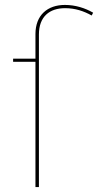

<svg xmlns="http://www.w3.org/2000/svg" viewBox="-20 -755 396 775"><path d="M241.9 -735.1C172.3 -735.1 123.1 -694.4 123.1 -617.6V-518.3H32.9V-505.6H123.1V0H137.1V-615.8C137.1 -688.7 180.6 -722 242.7 -722C283.7 -722 318.4 -710.1 350.1 -692.4L355.9 -703.8C323.7 -722.4 284.6 -735.1 241.9 -735.1Z"/></svg>

Font: Fira Sans Hair
Style: Regular
Weight: 100
Designer: bBox Type GmbH & Carrois Corporate GbR & Edenspiekermann AG
Foundry: bBox Type GmbH & Carrois Corporate GbR & Edenspiekermann AG
Version: Version 4.300;PS 004.300;hotconv 1.0.88;makeotf.lib2.5.64775